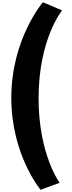

<svg xmlns="http://www.w3.org/2000/svg" viewBox="-20 -1322 645 1732"><path d="M518 327C518 327 328 72 328 -435C328 -972 540 -1228 540 -1228L367 -1302C367 -1302 82 -971 82 -440C82 76 346 390 346 390Z"/></svg>

Font: Poland Can Into
Style: BigWritings
Weight: 700
Foundry: Cannot Into Space Fonts
Version: Version 0.92